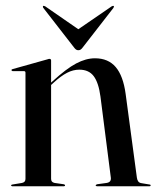

<svg xmlns="http://www.w3.org/2000/svg" viewBox="-20 -647 544 667"><path d="M157.5 -437V-26Q157.5 -20 160.2 -16.5Q163 -13 169.5 -11.5L201 -7Q206 -6 206 -3Q206 0 202 0H22Q21 0 19.8 -1Q18.5 -2 18.5 -3Q18.5 -4 19.5 -4.8Q20.5 -5.5 23 -6L56.5 -11.5Q63 -13 65.8 -16.5Q68.5 -20 68.5 -25.5V-394.5Q68.5 -397 67.2 -398.5Q66 -400 62.5 -400H23.5Q22 -400.5 21 -401.2Q20 -402 20 -403.5Q20 -405 21 -405.8Q22 -406.5 24 -407L143.5 -440.5Q147.5 -442 149.2 -442.2Q151 -442.5 152.5 -442.5Q155 -442.5 156.2 -440.8Q157.5 -439 157.5 -437ZM150 -345 146 -349.5 163 -365Q210.5 -408.5 244.5 -426.5Q278.5 -444.5 310 -444.5Q356 -444.5 382 -414Q408 -383.5 416.5 -320.5L455.5 -30Q456.5 -22 460.2 -16.8Q464 -11.5 472.5 -10.5L499.5 -6Q501.5 -6 502.5 -5Q503.5 -4 503.5 -3Q503.5 -2 502.5 -1Q501.5 0 499.5 0H317Q312.5 0 312.5 -3Q312.5 -5.5 318 -7L350.5 -11.5Q359.5 -13 362.8 -18Q366 -23 365 -30L329 -311.5Q322.5 -360 305.5 -382.5Q288.5 -405 255.5 -405Q234 -405 212.8 -394Q191.5 -383 166.5 -360ZM271.5 -532 137 -625Q134.5 -626 132.5 -626.5Q130.5 -627 129.5 -626Q129 -625.5 129 -623.8Q129 -622 130.5 -619.5L236.5 -483Q240.5 -477.5 244 -475Q247.5 -472.5 252 -472.5Q257 -472.5 260.5 -475Q264 -477.5 268 -483L374 -619.5Q375.5 -622 375.8 -623.8Q376 -625.5 375 -626Q374 -627 372 -626.5Q370 -626 368 -625L232.5 -532Z"/></svg>

Font: Fraunces 120pt
Style: Regular
Weight: 400
Version: Version 1.000;[b76b70a41]